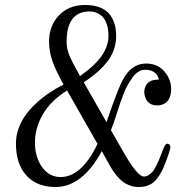

<svg xmlns="http://www.w3.org/2000/svg" viewBox="-20 -750 740 770"><path d="M562 -495.1Q616.7 -497.1 647 -453.6Q670.9 -418.5 665.5 -378.9Q660.6 -340.8 630.9 -330.6Q617.2 -325.7 600.1 -328.1Q574.2 -332 564.7 -354.5Q555.2 -377 560.1 -394Q570.3 -432.6 616.2 -430.2Q617.2 -443.4 602.5 -457Q587.9 -470.7 562 -470.2Q548.3 -470.2 535.6 -462.6Q522.9 -455.1 512.2 -440.2Q501.5 -425.3 492.7 -410.2Q483.9 -395 474.9 -371.6Q465.8 -348.1 460.4 -332Q455.1 -315.9 447 -290.8Q439 -265.6 435.1 -254.9L424.8 -228L471.2 -147Q530.3 -42 557.1 -42Q566.9 -42 576.2 -48.1Q585.4 -54.2 592 -61.8Q598.6 -69.3 606 -84Q613.3 -98.6 617.2 -107.9Q621.1 -117.2 627.9 -134.8Q634.8 -152.3 637.2 -158.2Q645.5 -180.2 659.2 -170.9Q665 -166 661.9 -151.4Q658.7 -136.7 645 -101.1Q636.2 -78.1 628.9 -63.7Q621.6 -49.3 608.9 -32.7Q596.2 -16.1 578.1 -8.1Q560.1 0 536.1 0Q522.9 0 511.5 -2.7Q500 -5.4 484.6 -13.4Q469.2 -21.5 452.6 -40Q436 -58.6 419.9 -86.9L388.2 -144Q310.5 0 202.1 0Q128.4 0 86.2 -45.9Q43.9 -91.8 43.9 -174.8Q43.9 -205.6 54.7 -235.4Q65.4 -265.1 83.5 -289.8Q101.6 -314.5 126.7 -337.4Q151.9 -360.4 178.5 -378.2Q205.1 -396 234.9 -411.1Q202.6 -468.8 189.7 -506.6Q176.8 -544.4 176.8 -583Q176.8 -647 216.6 -688.5Q256.3 -730 320.8 -730Q357.4 -730 383.1 -719.2Q408.7 -708.5 421.9 -689.7Q435.1 -670.9 440.4 -650.6Q445.8 -630.4 445.8 -606Q445.8 -551.3 413.6 -507.3Q381.3 -463.4 315.9 -419.9L407.2 -259.8L421.9 -303.2Q455.6 -398.4 472.2 -429.2Q501.5 -483.4 543.9 -492.7Q552.7 -494.6 562 -495.1ZM224.1 -40Q307.6 -41 371.1 -172.9L249 -387.2Q183.1 -345.7 151.6 -291Q120.1 -236.3 120.1 -178.2Q120.1 -120.1 148.9 -79.8Q177.7 -39.6 224.1 -40ZM247.1 -582Q247.1 -555.7 257.6 -529.5Q268.1 -503.4 300.8 -444.8Q362.3 -488.3 388.7 -527.3Q415 -566.4 415 -606.9Q415 -633.3 408.2 -652.6Q401.4 -671.9 392.6 -681.4Q383.8 -690.9 371.8 -696.5Q359.9 -702.1 353 -703.1Q346.2 -704.1 339.8 -704.1Q247.1 -704.1 247.1 -582Z"/></svg>

Font: Director Light
Style: Regular
Weight: 100
Designer: Ange Degheest & May Jolivet & Justine Herbel
Foundry: Velvetyne Type Foundry
Version: Version 1.000;FEAKit 1.0